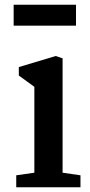

<svg xmlns="http://www.w3.org/2000/svg" viewBox="-20 -796 384 816"><path d="M38 0ZM126 -62V-427L60 -475V-511L217 -558L246 -548V-62L322 -51V0H49V-51ZM303 -776V-687H38V-776Z"/></svg>

Font: Martel
Style: Bold
Weight: 700
Designer: Dan Reynolds
Foundry: Dan Reynolds
Version: Version 1.001; ttfautohint (v1.1) -l 5 -r 5 -G 72 -x 0 -D la